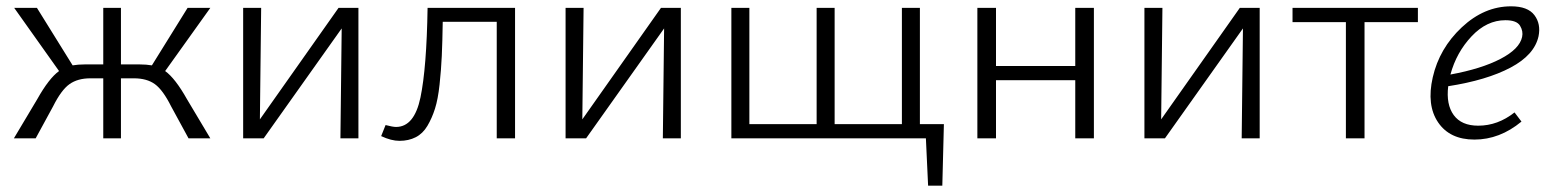

<svg xmlns="http://www.w3.org/2000/svg" viewBox="-20 -438 4906 608"><path d="M503 -213Q535 -190 572 -124L646 0H577L522 -101Q496 -153 470.5 -171.5Q445 -190 404 -190H363V0H307V-190H266Q226 -190 200 -171.5Q174 -153 148 -101L93 0H24L98 -124Q135 -190 167 -213L25 -413H97L210 -231Q227 -234 248 -234H307V-413H363V-234H423Q443 -234 461 -231L574 -413H646Z M1115 -413V0H1058L1062 -348L815 0H750V-413H807L803 -60L1052 -413Z M1611 -413V0H1553V-369H1382Q1381 -305 1379 -261Q1377 -217 1372 -170.5Q1367 -124 1357.5 -94Q1348 -64 1333.5 -39.5Q1319 -15 1296.5 -3.5Q1274 8 1245 8Q1219 8 1187 -7L1201 -42Q1224 -36 1234 -36Q1292 -36 1311.5 -129.5Q1331 -223 1334 -413Z M2136 -413V0H2079L2083 -348L1836 0H1771V-413H1828L1824 -60L2073 -413Z M2969 -45 2964 150H2919L2912 0H2296V-413H2353V-45H2566V-413H2623V-45H2836V-413H2893V-45Z M3385 -413H3444V0H3385V-184H3134V0H3075V-413H3134V-229H3385Z M3969 -413V0H3912L3916 -348L3669 0H3604V-413H3661L3657 -60L3906 -413Z M4470 -413V-368H4301V0H4242V-368H4073V-413Z M4765 -418Q4818 -418 4839 -390Q4860 -362 4852 -323Q4839 -264 4763.5 -224Q4688 -184 4566 -165Q4559 -107 4583.5 -73.5Q4608 -40 4661 -40Q4723 -40 4776 -82L4798 -53Q4729 4 4649 4Q4571 4 4534 -50.5Q4497 -105 4517 -193Q4538 -285 4609 -351.5Q4680 -418 4765 -418ZM4800 -321Q4804 -339 4793.5 -356.5Q4783 -374 4747 -374Q4688 -374 4640 -323Q4592 -272 4573 -202Q4671 -220 4731.5 -251.5Q4792 -283 4800 -321Z"/></svg>

Font: EauTestText Semilight
Style: Italic
Weight: 300
Italic angle: -12°
Designer: Christian Thalmann (Catharsis Fonts)
Version: Version 0.001;PS 000.001;hotconv 1.0.88;makeotf.lib2.5.64775